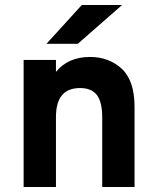

<svg xmlns="http://www.w3.org/2000/svg" viewBox="-20 -752 631 772"><path d="M471 -732 293 -576H167L309 -732ZM75 0V-511H205V-463Q254 -523 342 -523Q418 -523 469.5 -475.5Q521 -428 521 -322V0H391V-280Q391 -342 369.5 -370Q348 -398 302 -398Q205 -398 205 -282V0Z"/></svg>

Font: ReCut ExtraBold
Style: Regular
Weight: 800
Designer: Giant Group (for alternate capitals set)
Version: Version 2.002;FEAKit 1.0